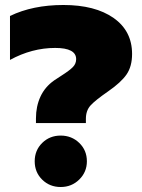

<svg xmlns="http://www.w3.org/2000/svg" viewBox="-20 -734 569 769"><path d="M124 -260Q124 -308 142 -347Q160 -386 197 -412L226 -431Q259 -452 272 -465.5Q285 -479 285 -497Q285 -542 201 -542Q108 -542 20 -494V-670Q111 -714 234 -714Q361 -714 435 -662Q509 -610 509 -518Q509 -468 487 -436Q465 -404 413 -368Q361 -332 342.5 -311.5Q324 -291 324 -258V-241H124ZM119 -88Q119 -132 149 -161.5Q179 -191 223 -191Q267 -191 297.5 -161.5Q328 -132 328 -88Q328 -45 297.5 -15Q267 15 223 15Q179 15 149 -14.5Q119 -44 119 -88Z"/></svg>

Font: Prompt ExtraBold
Style: Regular
Weight: 800
Designer: Katatrad Team
Foundry: CadsonDemak
Version: Version 1.000